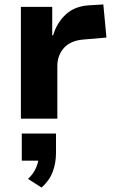

<svg xmlns="http://www.w3.org/2000/svg" viewBox="-20 -534 520 864"><path d="M74 0V-503H215V-375H219Q236 -432 276 -469Q316 -506 379 -510L445 -514L459 -365L354 -356Q297 -351 267.5 -318Q238 -285 238 -236V0ZM167 310 106 271Q131 248 142.5 220.5Q154 193 154 170L185 189H78V67H232V154Q232 200 217 239.5Q202 279 167 310Z"/></svg>

Font: Nunito Sans 7pt ExtraBold
Style: Regular
Weight: 800
Designer: Vernon Adams
Foundry: Vernon Adams
Version: Version 3.101;gftools[0.9.27]